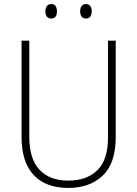

<svg xmlns="http://www.w3.org/2000/svg" viewBox="-20 -914 674 944"><path d="M549 -240Q549 -111 485 -50.5Q421 10 316 10Q205 10 145.5 -53.5Q86 -117 86 -241V-714H124V-243Q124 -132 174.5 -79Q225 -26 317 -26Q406 -26 458.5 -77Q511 -128 511 -237V-714H549ZM203 -858Q203 -873 210 -883.5Q217 -894 231 -894Q247 -894 253.5 -884Q260 -874 260 -858Q260 -842 253.5 -832.5Q247 -823 231 -823Q217 -823 210 -833Q203 -843 203 -858ZM374 -859Q374 -874 381 -884Q388 -894 402 -894Q417 -894 424 -884Q431 -874 431 -859Q431 -843 424.5 -833Q418 -823 402 -823Q388 -823 381 -833Q374 -843 374 -859Z"/></svg>

Font: Noto Sans Kannada SemiCondensed ExtraLight
Style: Regular
Weight: 200
Width: 4
Designer: Jelle Bosma - Monotype Design Team
Foundry: Monotype Imaging Inc.
Version: Version 2.005; ttfautohint (v1.8.4.7-5d5b)